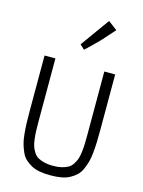

<svg xmlns="http://www.w3.org/2000/svg" viewBox="-134 -982 794 1067"><g transform="rotate(15 263.5 -448.5)"><path d="M237.8 -738.8 357.4 -905.3 409.2 -866.2 361.8 -813Q351.6 -800.3 327.1 -775.9Q302.7 -751.5 283.2 -732.9L263.7 -714.8ZM404.3 -263.7V-627H466.8V-310.1Q466.8 -268.1 465.8 -238.5Q464.8 -209 461.7 -176Q458.5 -143.1 452.1 -120.8Q445.8 -98.6 435.8 -76.2Q425.8 -53.7 410.6 -39.6Q395.5 -25.4 375 -13.9Q354.5 -2.4 326.7 2.7Q298.8 7.8 263.7 7.8Q228.5 7.8 200.7 2.7Q172.9 -2.4 152.3 -13.9Q131.8 -25.4 116.7 -39.6Q101.6 -53.7 91.6 -76.2Q81.5 -98.6 75.2 -120.8Q68.8 -143.1 65.7 -176Q62.5 -209 61.5 -238.5Q60.5 -268.1 60.5 -310.1V-627H123V-263.7Q123 -230 123.8 -208.7Q124.5 -187.5 127.7 -162.1Q130.9 -136.7 136.5 -121.3Q142.1 -106 152.3 -90.1Q162.6 -74.2 177.5 -65.9Q192.4 -57.6 213.9 -52.2Q235.4 -46.9 263.7 -46.9Q292 -46.9 313.5 -52.2Q335 -57.6 349.9 -65.9Q364.7 -74.2 375 -90.1Q385.3 -106 390.9 -121.3Q396.5 -136.7 399.7 -162.1Q402.8 -187.5 403.6 -208.7Q404.3 -230 404.3 -263.7Z"/></g></svg>

Font: Anaheim
Style: Regular
Weight: 400
Designer: vernon adams
Foundry: vernon adams
Version: Version 1.002; ttfautohint (v0.93.5-3d13) -l 8 -r 50 -G 200 